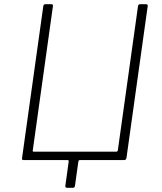

<svg xmlns="http://www.w3.org/2000/svg" viewBox="-20 -762 772 914"><path d="M300 132Q290 132 291 123L307 7Q308 0 301 0H92Q83 0 85 -10L186 -732Q187 -737 189 -739.5Q191 -742 196 -742H223Q234 -742 232 -733L136 -46Q134 -40 141 -40H533Q540 -40 541 -47L637 -733Q638 -742 648 -742H675Q680 -742 682 -739.5Q684 -737 683 -732L582 -10Q580 0 571 0H361Q354 0 353 7L337 122Q336 127 334 129.5Q332 132 327 132Z"/></svg>

Font: Libre Franklin Thin
Style: Italic
Weight: 100
Italic angle: -8°
Designer: Pablo Impallari, Rodrigo Fuenzalida, Nhung Nguyen
Foundry: Impallari Type
Version: Version 3.000